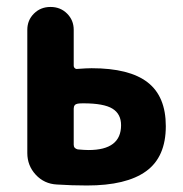

<svg xmlns="http://www.w3.org/2000/svg" viewBox="-20 -540 540 566"><path d="M241.2 -97.7Q336.9 -97.7 336.9 -170.9Q336.9 -204.1 311.5 -219.7Q286.1 -235.4 225.6 -235.4Q213.9 -235.4 209 -234.4Q197.3 -232.4 197.3 -219.7V-113.3Q197.3 -102.5 209 -99.6Q229.5 -97.7 241.2 -97.7ZM250 -338.9Q361.3 -338.9 415 -297.4Q468.8 -255.9 468.8 -168Q468.8 -77.1 410.6 -35.2Q352.5 6.8 236.3 6.8Q192.4 6.8 147.5 3.9Q110.4 2 85.4 -24.9Q60.5 -51.8 60.5 -88.9V-452.1Q60.5 -480.5 80.1 -500Q99.6 -519.5 128.9 -519.5Q158.2 -519.5 177.7 -500Q197.3 -480.5 197.3 -452.1V-346.7Q197.3 -341.8 200.7 -338.9Q204.1 -335.9 209 -336.9Q235.4 -338.9 250 -338.9Z"/></svg>

Font: Rounded-X Mgen+ 1m bold
Style: Bold
Weight: 700
Designer: [Source Han Sans]
Ryoko NISHIZUKA  (kana & ideographs); Paul D. Hunt (Latin, Greek & Cyrillic); Wenlong ZHANG  (bopomofo
Version: Version 1.059.20150602